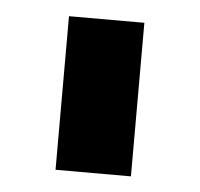

<svg xmlns="http://www.w3.org/2000/svg" viewBox="-33 -763 354 340"><g transform="rotate(5 144.0 -592.5)"><path d="M77 -456V-729H211V-456Z"/></g></svg>

Font: BDO Grotesk
Style: Bold
Weight: 700
Designer: Deni Anggara
Foundry: Lokal Container
Version: Version 2.000